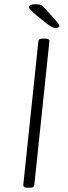

<svg xmlns="http://www.w3.org/2000/svg" viewBox="-20 -884 323 906"><path d="M110 2Q88 2 90 -13L161 -688Q162 -696 167 -699Q172 -702 184 -702H192Q215 -702 213 -688L142 -12Q141 -4 135.5 -1Q130 2 118 2ZM242 -752Q234 -752 224.5 -757Q215 -762 200 -773L152 -812Q133 -828 125 -836.5Q117 -845 117 -850Q117 -857 125 -860.5Q133 -864 147 -864Q166 -864 175 -859.5Q184 -855 195 -841L246 -784Q251 -778 255.5 -772Q260 -766 260 -761Q260 -757 255 -754.5Q250 -752 242 -752Z"/></svg>

Font: Asap ExtraLight
Style: Italic
Weight: 250
Italic angle: -6°
Version: Version 3.001